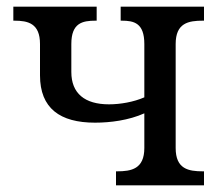

<svg xmlns="http://www.w3.org/2000/svg" viewBox="-20 -556 672 576"><path d="M328 0H592V-42H589C545 -42 507 -49 507 -112V-424C507 -487 545 -494 589 -494H592V-536H342V-494H345C382 -494 413 -487 413 -424V-264C381 -250 341 -243 307 -243C234 -243 194 -276 194 -340V-424C194 -487 227 -494 267 -494H270V-536H20V-494H23C64 -494 100 -486 100 -424V-330C100 -231 160 -188 265 -188C311 -188 366 -195 413 -216V-112C413 -49 374 -42 331 -42H328Z"/></svg>

Font: Noto Serif
Style: Regular
Weight: 400
Designer: Monotype Design Team
Foundry: Monotype Imaging Inc.
Version: Version 2.015